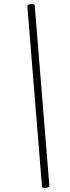

<svg xmlns="http://www.w3.org/2000/svg" viewBox="-20 -753 345 941"><path d="M136 -733Q149 -733 150 -727L222 159Q223 163 215 165.5Q207 168 198 168Q194 168 190 166.5Q186 165 186 163L114 -723Q113 -727 120.5 -730Q128 -733 136 -733Z"/></svg>

Font: Cormorant Garamond
Style: Italic
Weight: 400
Italic angle: -10°
Designer: Christian Thalmann (Catharsis Fonts)
Foundry: Catharsis Fonts
Version: Version 4.000